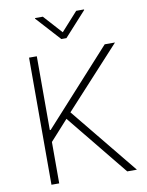

<svg xmlns="http://www.w3.org/2000/svg" viewBox="-100 -1012 828 1082"><g transform="rotate(-10 314.0 -470.5)"><path d="M105.1 0H149.5V-236.9L252.8 -351.2L538.7 0H594.1L281.2 -383.2L596.9 -727.3H538L154.5 -305H149.5V-727.3H105.1ZM221.6 -941.1H176.8V-937.5L302.6 -799H331.7L457.4 -937.5V-941.1H412.6L317.1 -835.2Z"/></g></svg>

Font: Karasuma Gothic
Style: Thin
Weight: 200
Designer: Rasmus Andersson / Ryoko Ishizuka
Foundry: rsms
Version: Version 1.00